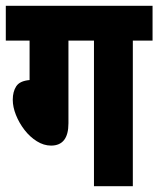

<svg xmlns="http://www.w3.org/2000/svg" viewBox="-20 -642 546 662"><path d="M216 -502V-217Q216 -140 156 -140Q131 -140 107 -155Q83 -170 64.5 -194Q46 -218 35 -245.5Q24 -273 24 -298Q24 -326 36 -344.5Q48 -363 82 -366V-502H0V-622H506V-502H438V0H304V-502Z"/></svg>

Font: Noto Sans ExtraCondensed ExtraBold
Style: Regular
Weight: 800
Width: 2
Designer: Monotype Design Team
Foundry: Monotype Imaging Inc.
Version: Version 2.013; ttfautohint (v1.8.4.7-5d5b)